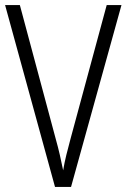

<svg xmlns="http://www.w3.org/2000/svg" viewBox="-20 -734 497 754"><path d="M457 -714 259 0H196L0 -714H58L199 -188Q208 -156 215 -125.5Q222 -95 228 -65Q233 -95 240.5 -125.5Q248 -156 257 -189L399 -714Z"/></svg>

Font: Noto Sans Lao UI Cond Light
Style: Regular
Weight: 300
Width: 3
Designer: Monotype Design Team
Foundry: Monotype Imaging Inc.
Version: Version 2.000; ttfautohint (v1.8.4.7-5d5b)